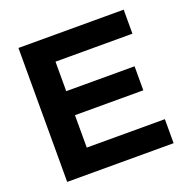

<svg xmlns="http://www.w3.org/2000/svg" viewBox="-123 -805 913 924"><g transform="rotate(-20 333.5 -343.0)"><path d="M67 0V-686H606V-563H212V-412H562V-289H212V-123H612V0Z"/></g></svg>

Font: Archivo VF Beta
Style: Regular
Weight: 400
Designer: Hector Gatti
Foundry: Omnibus-Type
Version: Version 1.002